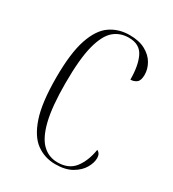

<svg xmlns="http://www.w3.org/2000/svg" viewBox="-142 -623 640 712"><g transform="rotate(30 178.5 -266.5)"><path d="M204 10Q159 10 123.5 -15.5Q88 -41 67.5 -102Q47 -163 47 -270Q47 -375 67 -434.5Q87 -494 122.5 -518.5Q158 -543 205 -543Q246 -543 273 -528Q300 -513 313 -490Q326 -467 326 -443Q326 -418 315 -409.5Q304 -401 289 -401Q289 -461 271.5 -497Q254 -533 207 -533Q170 -533 143.5 -510.5Q117 -488 102 -431Q87 -374 87 -270Q87 -170 101.5 -111Q116 -52 143 -26Q170 0 208 0Q256 0 280.5 -32Q305 -64 313 -114Q328 -107 328 -87Q328 -67 315 -44.5Q302 -22 274.5 -6Q247 10 204 10Z"/></g></svg>

Font: Noto Serif Display ExtraCondensed ExtraLight
Style: Regular
Weight: 200
Width: 2
Designer: Monotype Design Team
Foundry: Monotype Imaging Inc.
Version: Version 2.009